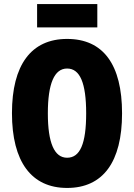

<svg xmlns="http://www.w3.org/2000/svg" viewBox="-20 -917 661 947"><path d="M460 -897H163V-782H460ZM582 -358C582 -599 489 -725 311 -725C134 -725 39 -597 39 -359C39 -119 135 10 311 10C488 10 582 -118 582 -358ZM216 -358C216 -505 248 -579 311 -579C374 -579 405 -509 405 -358C405 -208 375 -139 311 -139C248 -139 216 -212 216 -358Z"/></svg>

Font: Noto Sans Arabic ExtCond Blk
Style: Regular
Weight: 900
Width: 2
Designer: Monotype Design Team, Nadine Chahine, Nizar Qandah and Khaled Hosny
Foundry: Monotype Imaging Inc.
Version: Version 2.012